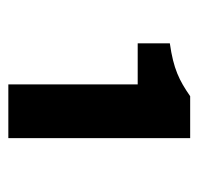

<svg xmlns="http://www.w3.org/2000/svg" viewBox="-28 -886 487 472"><g transform="rotate(90 216.0 -649.5)"><path d="M187 -426H319V-873H216C177 -846 149 -832 86 -823V-744H187Z"/></g></svg>

Font: Noto Sans KR Black
Style: Regular
Weight: 900
Designer: Ryoko NISHIZUKA 西塚涼子 (kana, bopomofo & ideographs); Paul D. Hunt (Latin, Greek & Cyrillic); Sandoll Communications 산돌커뮤니
Foundry: Adobe
Version: Version 2.004;hotconv 1.0.118;makeotfexe 2.5.65603